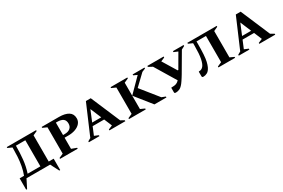

<svg xmlns="http://www.w3.org/2000/svg" viewBox="95 -1667 4300 2917"><g transform="rotate(-30 2245.0 -208.5)"><path d="M84 -544V-560H599V-544L526 -511V-51H613V148H597L521 0H107L32 148H16V-51H93Q120 -122 134 -198Q148 -274 152.5 -349.5Q157 -425 157 -495V-511ZM380 -51V-509H215V-497Q215 -387 203.5 -272Q192 -157 156 -51Z M696 0V-16L770 -49V-511L696 -544V-560H999Q1104 -560 1164 -523Q1224 -486 1224 -407Q1224 -358 1192.5 -321Q1161 -284 1106 -264Q1051 -244 981 -244H916V-49L1005 -16V0ZM916 -509V-291H944Q1008 -291 1042 -320.5Q1076 -350 1076 -401Q1076 -458 1041.5 -483.5Q1007 -509 938 -509Z M1201 0V-16L1252 -45L1475 -565H1560L1779 -51L1841 -16V0H1561V-16L1632 -46L1575 -183H1373L1316 -46L1387 -16V0ZM1394 -234H1553L1473 -425Z M1905 0V-16L1979 -49V-511L1905 -544V-560H2199V-544L2125 -511V-49L2199 -16V0ZM2351 0 2125 -283 2355 -515 2292 -544V-560H2500V-544L2440 -519L2255 -342L2496 -42L2562 -16V0Z M2859 -67Q2822 -20 2790 -6Q2758 8 2728 8Q2709 8 2704 3Q2699 -2 2699 -16V-89L2704 -93H2716Q2761 -93 2788 -103Q2815 -113 2840 -140L2619 -506L2550 -543V-560H2836V-543L2768 -514L2916 -271H2927L3068 -514L2999 -543V-560H3186V-543L3129 -513L2938 -187Q2928 -170 2913 -146.5Q2898 -123 2883 -100.5Q2868 -78 2859 -67Z M3474 0V-16L3549 -49V-509H3383V-476Q3383 -358 3378 -284Q3373 -210 3362.5 -164Q3352 -118 3336 -83Q3309 -27 3275 -9.5Q3241 8 3212 8Q3194 8 3188.5 3Q3183 -2 3183 -16V-91L3187 -96H3196Q3235 -96 3264 -130Q3293 -164 3309 -244.5Q3325 -325 3325 -464V-511L3252 -544V-560H3767V-544L3695 -511V-49L3767 -16V0Z M3831 0V-16L3882 -45L4105 -565H4190L4409 -51L4471 -16V0H4191V-16L4262 -46L4205 -183H4003L3946 -46L4017 -16V0ZM4024 -234H4183L4103 -425Z"/></g></svg>

Font: Spectral SC
Style: Bold
Weight: 700
Designer: Jean-Baptiste Levee
Foundry: Production Type
Version: Version 2.001